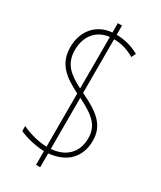

<svg xmlns="http://www.w3.org/2000/svg" viewBox="-205 -831 805 960"><g transform="rotate(30 197.0 -351.0)"><path d="M177 -21V58H201V-22C307 -32 363 -96 363 -188C363 -273 311 -320 201 -371V-681C245 -681 284 -668 320 -647L332 -672C293 -694 250 -706 201 -707V-760H177V-706C93 -700 31 -636 31 -538C31 -444 88 -398 177 -354V-47C131 -47 69 -65 33 -83V-54C67 -38 124 -23 177 -21ZM177 -680V-383C103 -421 58 -457 58 -537C58 -623 110 -674 177 -680ZM201 -48V-343C295 -296 337 -260 337 -187C337 -102 281 -53 201 -48Z"/></g></svg>

Font: Noto Sans Devanagari UI ExtraCondensed Thin
Style: Regular
Weight: 100
Width: 2
Designer: Jelle Bosma - Monotype Design Team
Foundry: Monotype Imaging Inc.
Version: Version 2.004